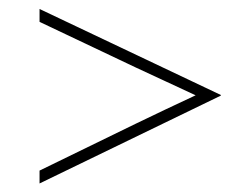

<svg xmlns="http://www.w3.org/2000/svg" viewBox="-20 -530 561 434"><path d="M69.4 -115.3V-144.4L286.1 -250Q318.8 -266 353.5 -282.3Q388.2 -298.6 422.2 -314.6Q388.2 -330.6 353.5 -346.5Q318.8 -362.5 286.1 -377.8L69.4 -480.6V-509.7L479.2 -315.3V-313.9Z"/></svg>

Font: Afacad Flux Thin
Style: Regular
Weight: 250
Designer: Kristian Moeller
Foundry: Dicotype
Version: Version 1.100